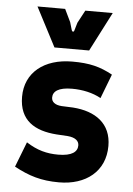

<svg xmlns="http://www.w3.org/2000/svg" viewBox="-54 -792 584 844"><g transform="rotate(5 238.0 -370.0)"><path d="M238 11C357 11 441 -55 441 -167C441 -266 371 -315 271 -322L221 -324C191 -326 176 -339 176 -358C176 -385 200 -404 260 -404C307 -404 352 -394 388 -374L429 -481C374 -511 328 -523 251 -523C127 -523 44 -457 44 -350C44 -245 113 -205 209 -198L259 -195C294 -192 309 -177 309 -158C309 -130 285 -110 224 -110C174 -110 131 -121 83 -152L40 -41C105 -6 159 11 238 11ZM167 -578H320L409 -751H288L258 -695L248 -661C246 -652 239 -652 236 -661L226 -695L199 -751H77Z"/></g></svg>

Font: Finlandica
Style: Bold
Weight: 700
Designer: Niklas Ekholm, Juho Hiilivirta, Jaakko Suomalainen
Foundry: Helsinki Type Studio
Version: Version 2.000;Glyphs 3.2 (3202)